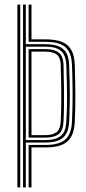

<svg xmlns="http://www.w3.org/2000/svg" viewBox="-20 -820 378 840"><path d="M56 0V-800H68.5V0ZM80.8 0V-800H93V-626.5H179.8Q214.2 -626.5 236.6 -617.5Q259 -608.5 270.2 -588.4Q281.5 -568.2 282.5 -534.5Q284.5 -486.2 285.1 -445.8Q285.8 -405.2 285.1 -367.4Q284.5 -329.5 282.5 -289.2Q281 -252.5 268.2 -232.4Q255.5 -212.2 232.9 -204.4Q210.2 -196.5 179 -196.5H93V0ZM105.2 0V-185.8H179Q236.8 -185.8 264.6 -208.8Q292.5 -231.8 295 -288.2Q297.8 -351.5 297.6 -409.1Q297.5 -466.8 295 -534.8Q293.5 -575.2 279.6 -597.5Q265.8 -619.8 240.5 -628.4Q215.2 -637 179.8 -637H105.2V-800H117.8V-647.8H179.8Q223 -647.8 250.8 -636.8Q278.5 -625.8 292.2 -601Q306 -576.2 307.2 -534.8Q309.5 -459 309.6 -402.4Q309.8 -345.8 307.2 -288Q305.2 -244.2 290.2 -219.6Q275.2 -195 247.5 -185Q219.8 -175 179 -175H117.8V0ZM93 -207.2H179Q220.5 -207.2 244.1 -223.9Q267.8 -240.5 270.2 -289.5Q273.8 -347.5 273.4 -402.8Q273 -458 270.2 -533.5Q268.5 -578.5 247 -597.1Q225.5 -615.8 179.8 -615.8H93ZM105.2 -218V-605H179.8Q216 -605 236.5 -590.2Q257 -575.5 258 -533.2Q259.2 -480.5 259.8 -439.1Q260.2 -397.8 260 -362Q259.8 -326.2 258 -289.5Q256.2 -247.8 236.4 -232.9Q216.5 -218 179 -218ZM117.8 -228.8H179Q209.8 -228.8 226.9 -241.4Q244 -254 245.8 -290.5Q248.5 -349.5 248.1 -404.9Q247.8 -460.2 245.8 -533Q244.8 -569.5 227.8 -581.9Q210.8 -594.2 179.8 -594.2H117.8Z"/></svg>

Font: Big Shoulders Inline Text Thin Light
Style: Regular
Weight: 300
Version: Version 2.002